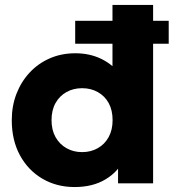

<svg xmlns="http://www.w3.org/2000/svg" viewBox="-20 -740 706 775"><path d="M283.5 -563.5V-656H661V-563.5ZM281 15Q208.5 15 151 -18.8Q93.5 -52.5 60.5 -113.2Q27.5 -174 27.5 -255Q27.5 -312.5 46.5 -361.5Q65.5 -410.5 99.8 -447.2Q134 -484 181 -504.5Q228 -525 284 -525Q342.5 -525 389.5 -502Q436.5 -479 471.5 -433.5L434 -396V-720H598V0H456.5V-132.5L479 -95.5Q457 -46.5 405.5 -15.8Q354 15 281 15ZM311.5 -126Q346.5 -126 374.5 -141.8Q402.5 -157.5 418.5 -186.5Q434.5 -215.5 434.5 -255Q434.5 -295 418.8 -323.8Q403 -352.5 375 -368.2Q347 -384 311.5 -384Q276 -384 248 -368.2Q220 -352.5 204 -323.8Q188 -295 188 -255Q188 -215.5 204.2 -186.5Q220.5 -157.5 248.5 -141.8Q276.5 -126 311.5 -126Z"/></svg>

Font: Geologica Cursive
Style: Bold
Weight: 700
Designer: Sindre Bremnes, Frode Helland
Foundry: Monokrom Skriftforlag AS
Version: Version 1.010;gftools[0.9.28]